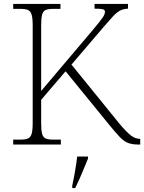

<svg xmlns="http://www.w3.org/2000/svg" viewBox="-20 -734 732 975"><path d="M47 0V-25H84Q108 -25 121.5 -30.5Q135 -36 140.5 -54Q146 -72 146 -108V-606Q146 -642 140.5 -660Q135 -678 121.5 -683.5Q108 -689 84 -689H47V-714H287V-689H251Q226 -689 212.5 -683.5Q199 -678 194 -660Q189 -642 189 -605V-272L454 -585Q490 -628 501.5 -645Q513 -662 513 -674Q513 -685 500 -687.5Q487 -690 460 -690V-714H630V-690Q605 -689 587.5 -679Q570 -669 552 -649Q534 -629 507 -598L343 -406L584 -109Q623 -62 645.5 -45.5Q668 -29 690 -29H692V0H684Q653 0 632 -7.5Q611 -15 589.5 -37Q568 -59 534 -101L313 -372L189 -227V-109Q189 -72 194 -54Q199 -36 212.5 -30.5Q226 -25 251 -25H289V0ZM347 208Q355 171 361.5 133Q368 95 372 61H427V71Q418 92 407 119.5Q396 147 384 174Q372 201 362 221H347Z"/></svg>

Font: Noto Serif Tamil ExtraLight
Style: Regular
Weight: 200
Designer: Indian Type Foundry, Tom Grace, and the Monotype Design Team
Foundry: Monotype Imaging Inc.
Version: Version 2.004; ttfautohint (v1.8.4.7-5d5b)